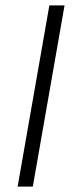

<svg xmlns="http://www.w3.org/2000/svg" viewBox="-20 -688 270 708"><path d="M45 0 162 -668H218L101 0Z"/></svg>

Font: Gantari Light
Style: Italic
Weight: 300
Italic angle: -10°
Version: Version 1.000